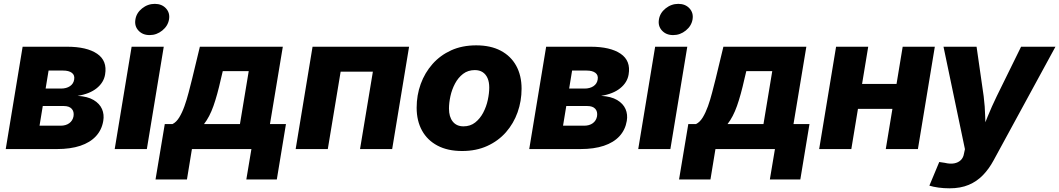

<svg xmlns="http://www.w3.org/2000/svg" viewBox="-20 -788 5600 1015"><path d="M10.3 0 99.6 -541H334Q439 -541 493.4 -503.9Q547.9 -466.8 535.6 -394.5Q528.8 -352.1 491.5 -321.8Q454.1 -291.5 390.1 -281.2Q442.9 -278.3 474.9 -259.3Q506.8 -240.2 519.3 -211.4Q531.7 -182.6 525.9 -148.9Q518.1 -101.6 487.3 -68.1Q456.5 -34.7 404.5 -17.3Q352.5 0 281.2 0ZM189 -123.5H300.3Q328.1 -123.5 346.2 -136.7Q364.3 -149.9 368.7 -173.3Q372.6 -198.2 359.1 -212.9Q345.7 -227.5 317.4 -227.5H206.1ZM221.2 -319.8H302.2Q331.1 -319.8 349.9 -332.5Q368.7 -345.2 372.1 -367.7Q376 -390.6 360.1 -402.8Q344.2 -415 313.5 -415H236.8Z M586.4 0 675.8 -541H845.7L756.3 0ZM771 -602.5Q733.9 -602.5 711.9 -626.5Q689.9 -650.4 695.8 -685.1Q701.2 -719.7 731.2 -743.7Q761.2 -767.6 798.3 -767.6Q835.4 -767.6 857.4 -743.7Q879.4 -719.7 873.5 -685.1Q867.7 -650.9 837.9 -626.7Q808.1 -602.5 771 -602.5Z M802.2 160.6 851.1 -132.3H892.1Q912.1 -142.1 927.5 -167.2Q942.9 -192.4 955.1 -226.6Q967.3 -260.7 977.1 -298.6Q986.8 -336.4 995.6 -371.1L1036.6 -541H1475.1L1407.2 -132.3H1491.7L1443.4 160.6H1282.2L1309.1 0H994.6L968.3 160.6ZM1058.6 -132.3H1248.5L1294.9 -412.1H1157.7L1147.9 -371.1Q1128.9 -285.6 1108.4 -227.8Q1087.9 -169.9 1058.6 -132.3Z M2142.6 -541 2053.2 0H1883.3L1951.2 -409.2H1780.8L1712.9 0H1543L1632.3 -541Z M2422.9 10.3Q2346.7 10.3 2293 -18.1Q2239.3 -46.4 2210.9 -97.9Q2182.6 -149.4 2182.6 -218.3Q2182.6 -284.7 2204.1 -344Q2225.6 -403.3 2266.4 -449.5Q2307.1 -495.6 2365.2 -522Q2423.3 -548.3 2497.6 -548.3Q2573.7 -548.3 2627.2 -520Q2680.7 -491.7 2709 -440.2Q2737.3 -388.7 2737.3 -319.3Q2737.3 -253.9 2716.3 -194.6Q2695.3 -135.3 2654.8 -89.1Q2614.3 -43 2555.9 -16.4Q2497.6 10.3 2422.9 10.3ZM2430.2 -120.1Q2466.3 -120.1 2492.2 -140.6Q2518.1 -161.1 2534.7 -192.9Q2551.3 -224.6 2558.8 -260Q2566.4 -295.4 2566.4 -325.2Q2566.4 -354.5 2557.4 -375Q2548.3 -395.5 2531.5 -406.5Q2514.6 -417.5 2490.2 -417.5Q2454.1 -417.5 2428 -397.5Q2401.9 -377.4 2385.3 -345.9Q2368.7 -314.5 2361.1 -279.3Q2353.5 -244.1 2353.5 -213.9Q2353.5 -170.4 2373.5 -145.3Q2393.6 -120.1 2430.2 -120.1Z M2777.8 0 2867.2 -541H3101.6Q3206.5 -541 3261 -503.9Q3315.4 -466.8 3303.2 -394.5Q3296.4 -352.1 3259 -321.8Q3221.7 -291.5 3157.7 -281.2Q3210.4 -278.3 3242.4 -259.3Q3274.4 -240.2 3286.9 -211.4Q3299.3 -182.6 3293.5 -148.9Q3285.6 -101.6 3254.9 -68.1Q3224.1 -34.7 3172.1 -17.3Q3120.1 0 3048.8 0ZM2956.5 -123.5H3067.9Q3095.7 -123.5 3113.8 -136.7Q3131.8 -149.9 3136.2 -173.3Q3140.1 -198.2 3126.7 -212.9Q3113.3 -227.5 3085 -227.5H2973.6ZM2988.8 -319.8H3069.8Q3098.6 -319.8 3117.4 -332.5Q3136.2 -345.2 3139.6 -367.7Q3143.6 -390.6 3127.7 -402.8Q3111.8 -415 3081.1 -415H3004.4Z M3354 0 3443.4 -541H3613.3L3523.9 0ZM3538.6 -602.5Q3501.5 -602.5 3479.5 -626.5Q3457.5 -650.4 3463.4 -685.1Q3468.8 -719.7 3498.8 -743.7Q3528.8 -767.6 3565.9 -767.6Q3603 -767.6 3625 -743.7Q3647 -719.7 3641.1 -685.1Q3635.3 -650.9 3605.5 -626.7Q3575.7 -602.5 3538.6 -602.5Z M3569.8 160.6 3618.7 -132.3H3659.7Q3679.7 -142.1 3695.1 -167.2Q3710.4 -192.4 3722.7 -226.6Q3734.9 -260.7 3744.6 -298.6Q3754.4 -336.4 3763.2 -371.1L3804.2 -541H4242.7L4174.8 -132.3H4259.3L4210.9 160.6H4049.8L4076.7 0H3762.2L3735.8 160.6ZM3826.2 -132.3H4016.1L4062.5 -412.1H3925.3L3915.5 -371.1Q3896.5 -285.6 3876 -227.8Q3855.5 -169.9 3826.2 -132.3Z M4768.1 -344.2 4746.6 -212.4H4466.8L4488.3 -344.2ZM4569.8 -541 4480.5 0H4310.5L4399.9 -541ZM4921.9 -541 4832.5 0H4662.6L4752 -541Z M4893.1 193.4 4945.3 68.4 4974.6 72.8Q5002.4 79.6 5023.9 75.7Q5045.4 71.8 5059.1 58.6Q5072.8 45.4 5076.2 23.4L5081.1 0.5L4967.8 -541H5142.6L5180.2 -278.8Q5187 -225.1 5188.2 -170.9Q5189.5 -116.7 5192.9 -55.7H5155.8Q5178.7 -116.7 5200.9 -171.1Q5223.1 -225.6 5249 -278.8L5377.9 -541H5559.6L5232.4 60.1Q5208.5 104.5 5176.5 137.7Q5144.5 170.9 5101.3 189.2Q5058.1 207.5 4999.5 207.5Q4969.2 207.5 4940.9 203.6Q4912.6 199.7 4893.1 193.4Z"/></svg>

Font: Inter 17pt ExtraBold
Style: Italic
Weight: 800
Italic angle: -9.3988°
Version: Version 4.001;git-66647c0bb